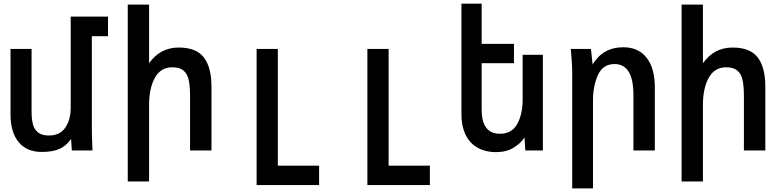

<svg xmlns="http://www.w3.org/2000/svg" viewBox="-20 -815 4240 1040"><path d="M37 -195V-550H151V-213.5Q151 -171 158 -142.8Q165 -114.5 185.5 -97.8Q206 -81 245 -81Q304.5 -81 333.8 -123.8Q363 -166.5 363 -232V-725H565V-619H477.5V-119Q477.5 -87 479.5 -41L481 0H369L365 -62Q336.5 -22.5 299.5 -7.2Q262.5 8 205.5 8Q125 8 81 -45.2Q37 -98.5 37 -195Z M672 -790H787.5V-472.5Q819 -516.5 859 -537Q899 -557.5 948 -557.5Q1043.5 -557.5 1084.5 -503.5Q1125.5 -449.5 1125.5 -345.5V0H1009.5V-294Q1009.5 -348.5 1002.2 -381.8Q995 -415 974 -432.8Q953 -450.5 913 -450.5Q851 -450.5 819.2 -394.2Q787.5 -338 787.5 -244.5V168H672Z M1370 -550H1485V82.5H1708.5V187.5H1370Z M1970 -550H2085V82.5H2308.5V187.5H1970Z M2530.5 -43Q2506 -69 2492.8 -107.2Q2479.5 -145.5 2479.5 -193V-795H2589V-577.5H2764V-472.5H2589V-220Q2589 -158.5 2612.8 -124.5Q2636.5 -90.5 2688.5 -90.5Q2752 -90.5 2781.5 -143Q2811 -195.5 2811 -278V-518H2920.5V0H2825.5L2821 -70.5Q2801 -39 2762 -15Q2723 9 2667 9Q2625 9 2589.8 -4.2Q2554.5 -17.5 2530.5 -43Z M3073.5 -529Q3072.5 -536 3071.5 -550H3181L3190 -466Q3246.5 -559 3356 -559Q3438.5 -559 3482.8 -501.8Q3527 -444.5 3527 -341.5V0H3411V-301.5Q3411 -468 3308.5 -468Q3246.5 -468 3219.2 -409.5Q3192 -351 3192 -269V205.5H3079.5V-419Q3079.5 -446 3077.8 -474Q3076 -502 3073.5 -529Z M3672 -790H3787.5V-472.5Q3819 -516.5 3859 -537Q3899 -557.5 3948 -557.5Q4043.5 -557.5 4084.5 -503.5Q4125.5 -449.5 4125.5 -345.5V0H4009.5V-294Q4009.5 -348.5 4002.2 -381.8Q3995 -415 3974 -432.8Q3953 -450.5 3913 -450.5Q3851 -450.5 3819.2 -394.2Q3787.5 -338 3787.5 -244.5V168H3672Z"/></svg>

Font: JuliaMono SemiBold
Style: Regular
Weight: 600
Monospace: yes
Designer: cormullion
Foundry: corm
Version: Version 0.055; ttfautohint (v1.8.4)